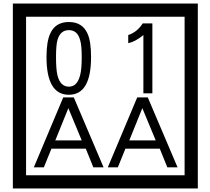

<svg xmlns="http://www.w3.org/2000/svg" viewBox="-20 -980 1195 1090"><path d="M1103 90H53V-960H1103ZM1028 15V-885H128V15ZM497 -656Q497 -442 371 -442Q244 -442 244 -656Q244 -744 265 -789Q294 -855 371 -855Q448 -855 477 -789Q497 -745 497 -656ZM444 -656Q444 -723 435 -752Q420 -809 371 -809Q322 -809 306 -752Q298 -723 298 -656Q298 -587 306 -553Q322 -488 371 -488Q419 -488 435 -554Q444 -587 444 -656ZM845 -450H794V-781Q748 -743 708 -735V-781Q759 -798 790 -847H845ZM568 -30H510L467 -136H272L229 -30H172L339 -427H399ZM444 -183 368 -366 294 -183ZM988 -30H930L887 -136H692L649 -30H592L759 -427H819ZM864 -183 788 -366 714 -183Z"/></svg>

Font: Unicode BMP Fallback SIL
Style: Regular
Weight: 400
Foundry: NRSI, SIL International
Version: Version 5.1 Based on Unicode 5.1